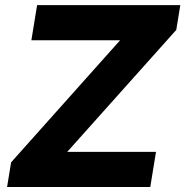

<svg xmlns="http://www.w3.org/2000/svg" viewBox="-20 -748 741 768"><path d="M8.3 0 24.4 -98.6 460.4 -586.9H105.5L128.4 -727.5H701.2L685.1 -628.4L249 -140.6H604L581.1 0Z"/></svg>

Font: Inter ExtraBold
Style: Italic
Weight: 800
Italic angle: -9.3988°
Designer: Rasmus Andersson
Foundry: rsms
Version: Version 4.001;git-66647c0bb